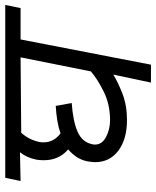

<svg xmlns="http://www.w3.org/2000/svg" viewBox="50 -660 610 751"><g transform="rotate(-90 355.5 -285.0)"><path d="M477.5 0H407.5L438.8 -147.5Q408.8 -128.8 363.1 -111.2Q317.5 -93.8 261.2 -93.8Q186.2 -93.8 141.2 -127.5Q96.2 -161.2 96.2 -218.8Q96.2 -227.5 98.8 -245Q106.2 -290 146.2 -323.8Q103.8 -360 103.8 -418.8Q103.8 -437.5 106.2 -448.8Q113.8 -486.2 135 -512.5L22.5 -510L35 -570H711.2L698.8 -510H576.2ZM175 -436.2Q173.8 -430 173.8 -420Q173.8 -380 208.8 -353.8Q251.2 -368.8 316.2 -372.5L327.5 -310Q256.2 -305 215 -286.9Q173.8 -268.8 166.2 -228.8Q165 -225 165 -218.8Q165 -191.2 195 -175.6Q225 -160 260 -160Q322.5 -160 372.5 -185Q422.5 -210 451.2 -235L506.2 -510L211.2 -507.5Q183.8 -477.5 175 -436.2Z"/></g></svg>

Font: Cambay
Style: Italic
Weight: 400
Italic angle: -11°
Designer: Pooja Saxena
Foundry: Pooja Saxena
Version: Version 1.019;PS 001.019;hotconv 1.0.70;makeotf.lib2.5.58329